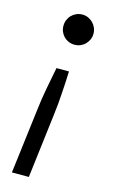

<svg xmlns="http://www.w3.org/2000/svg" viewBox="-109 -557 454 772"><g transform="rotate(15 117.5 -171.0)"><path d="M24.5 172 58 -99Q60.5 -121.5 63.8 -142.8Q67 -164 71 -185.5Q75 -207 79.5 -230Q84 -253 89 -279.5H141Q140 -253 138.8 -230Q137.5 -207 136 -185.5Q134.5 -164 132.8 -142.8Q131 -121.5 128 -99L95 172ZM72 -451.5Q72 -464.5 76.8 -476Q81.5 -487.5 90 -496Q98.5 -504.5 109.8 -509.5Q121 -514.5 134.5 -514.5Q147.5 -514.5 158.8 -509.5Q170 -504.5 178.5 -496Q187 -487.5 192 -476Q197 -464.5 197 -451.5Q197 -438 192 -426.8Q187 -415.5 178.5 -407Q170 -398.5 158.8 -393.8Q147.5 -389 134.5 -389Q121 -389 109.8 -393.8Q98.5 -398.5 90 -407Q81.5 -415.5 76.8 -426.8Q72 -438 72 -451.5Z"/></g></svg>

Font: Lato 2
Style: Italic
Weight: 400
Italic angle: -7°
Designer: Lukasz Dziedzic with Adam Twardoch and Botio Nikoltchev
Foundry: tyPoland Lukasz Dziedzic
Version: Version 2.015; 2015-08-06; http://www.latofonts.com/